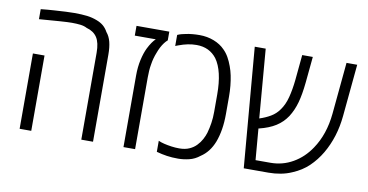

<svg xmlns="http://www.w3.org/2000/svg" viewBox="-66 -812 1906 994"><g transform="rotate(10 887.0 -315.5)"><path d="M402.3 0V-457Q402.3 -509.8 384.5 -537.1Q366.7 -564.5 329.1 -574.7Q314.9 -582.5 294.7 -585Q274.4 -587.4 249.5 -587.4Q228.5 -587.4 187.3 -584.5Q146 -581.5 78.1 -576.2V-628.9Q96.2 -630.9 113.8 -632.3Q131.3 -633.8 147.9 -634.8Q182.6 -637.2 208.5 -638.4Q234.4 -639.6 252 -639.6Q292.5 -639.6 320.3 -636.2Q348.1 -632.8 373 -623Q394 -615.2 408.7 -602.8Q423.3 -590.3 433.6 -571.3Q449.7 -552.2 456.8 -524.4Q463.9 -496.6 463.9 -457V0ZM78.1 0V-396H139.2V0Z M624 0V-376.5Q624 -421.9 632.6 -459.7Q641.1 -497.6 653.8 -523.4Q663.1 -542 672.9 -556.2Q682.6 -570.3 691.9 -578.6H581.5V-629.9H753.9V-584Q745.1 -576.7 736.8 -565.7Q728.5 -554.7 720.9 -540.3Q713.4 -525.9 707.5 -509.3Q701.7 -495.1 697.3 -479Q692.9 -462.9 690.4 -445.8Q687.5 -430.2 686.3 -412.6Q685.1 -395 685.1 -376.5V0Z M912.6 9.8Q880.4 9.8 853.8 5.9Q827.1 2 798.3 -5.9V-64Q810.5 -58.1 828.9 -53.7Q847.2 -49.3 867.9 -46.4Q888.7 -43.5 909.2 -43.5Q939.9 -43.5 962.2 -53.5Q984.4 -63.5 999 -79.1Q1014.2 -94.7 1024.2 -113.5Q1034.2 -132.3 1039.1 -148.9Q1046.4 -174.8 1050.5 -201.9Q1054.7 -229 1054.7 -261.2V-352.1Q1054.7 -414.1 1043.9 -460.2Q1033.2 -506.3 1011.7 -536.1Q993.2 -560.5 966.6 -573.5Q939.9 -586.4 905.3 -586.4Q882.3 -586.4 859.6 -581.8Q836.9 -577.1 813.5 -568.4Q807.6 -566.4 803.5 -564.7Q799.3 -563 796.9 -562V-620.1Q807.6 -625 817.6 -627.7Q827.6 -630.4 840.3 -632.8Q856 -636.2 874 -637.9Q892.1 -639.6 912.1 -639.6Q952.1 -639.6 987.3 -626Q1022.5 -612.3 1045.4 -588.4Q1061 -573.2 1072.5 -553Q1084 -532.7 1092.8 -508.3Q1101.1 -486.3 1106.2 -461.4Q1111.3 -436.5 1114 -409.2Q1116.7 -381.8 1116.7 -352.1V-261.2Q1116.7 -216.8 1110.6 -179.7Q1104.5 -142.6 1092.8 -111.8Q1081.5 -83 1064.7 -61.3Q1047.9 -39.6 1025.4 -24.9Q1000 -4.4 970 2.7Q939.9 9.8 912.6 9.8Z M1256.3 0 1203.1 -629.9H1260.7L1290.5 -268.1Q1322.3 -278.3 1348.4 -293.7Q1374.5 -309.1 1391.6 -333.5Q1413.1 -362.3 1423.8 -403.8Q1434.6 -445.3 1439.9 -496.6L1452.6 -629.9H1508.3L1495.1 -493.2Q1488.8 -430.2 1476.8 -386.7Q1464.8 -343.3 1442.4 -308.1Q1419.4 -273.4 1384.8 -251.5Q1350.1 -229.5 1298.3 -216.8Q1297.9 -216.8 1296.9 -216.6Q1295.9 -216.3 1295.4 -216.3L1309.1 -52.2H1387.2Q1451.2 -52.2 1505.4 -83.5Q1559.6 -114.7 1596.2 -169.9Q1648.9 -247.6 1659.7 -357.9L1685.5 -629.9H1741.7L1715.8 -357.4Q1710.4 -299.8 1694.6 -249.3Q1678.7 -198.7 1653.3 -155.3Q1627.4 -111.3 1592.5 -77.9Q1557.6 -44.4 1508.3 -23.9Q1481 -11.7 1450 -5.9Q1418.9 0 1386.7 0Z"/></g></svg>

Font: Open Sans SemiCondensed Light
Style: Regular
Weight: 300
Width: 4
Designer: Monotype Design Team
Foundry: Monotype Imaging Inc.
Version: Version 3.000